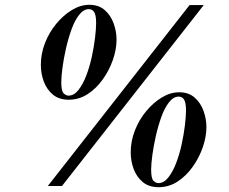

<svg xmlns="http://www.w3.org/2000/svg" viewBox="-20 -774 953 799"><path d="M179 0 769 -753H828L238 0ZM266 -359Q226 -359 200.5 -380Q175 -401 162.5 -434Q150 -467 150 -504Q150 -551 167.5 -595.5Q185 -640 214.5 -675.5Q244 -711 279.5 -732.5Q315 -754 352 -754Q391 -754 416 -732Q441 -710 453 -676.5Q465 -643 465 -609Q465 -569 450 -525.5Q435 -482 408 -444Q381 -406 345 -382.5Q309 -359 266 -359ZM265 -376Q288 -376 306.5 -399.5Q325 -423 339 -459.5Q353 -496 362 -537.5Q371 -579 375.5 -616.5Q380 -654 380 -678Q380 -711 372 -723.5Q364 -736 350 -736Q328 -736 309.5 -712.5Q291 -689 277.5 -651.5Q264 -614 254.5 -572Q245 -530 240 -492.5Q235 -455 235 -432Q235 -395 245 -385.5Q255 -376 265 -376ZM640 5Q600 5 574.5 -16Q549 -37 536.5 -70Q524 -103 524 -140Q524 -187 541.5 -231.5Q559 -276 588.5 -311.5Q618 -347 653.5 -368.5Q689 -390 726 -390Q765 -390 790 -368Q815 -346 827 -312.5Q839 -279 839 -245Q839 -205 824 -161.5Q809 -118 782 -80Q755 -42 719 -18.5Q683 5 640 5ZM639 -12Q662 -12 680.5 -35.5Q699 -59 713 -95.5Q727 -132 736 -173.5Q745 -215 749.5 -252.5Q754 -290 754 -314Q754 -347 746 -359.5Q738 -372 724 -372Q702 -372 683.5 -348.5Q665 -325 651.5 -287.5Q638 -250 628.5 -208Q619 -166 614 -128.5Q609 -91 609 -68Q609 -31 619 -21.5Q629 -12 639 -12Z"/></svg>

Font: Libre Bodoni
Style: Italic
Weight: 400
Italic angle: -13°
Designer: Pablo Impallari, Rodrigo Fuenzalida
Foundry: Impallari Type
Version: Version 2.005;gftools[0.9.23]